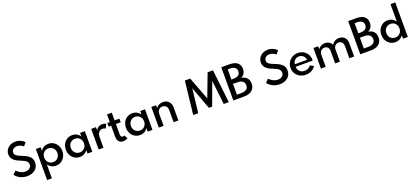

<svg xmlns="http://www.w3.org/2000/svg" viewBox="71 -2313 8841 4080"><g transform="rotate(-20 4491.5 -273.0)"><path d="M35 -114.1 104.5 -182.7Q144.1 -140 195 -115.2Q245.9 -90.5 298.2 -90.5Q355.9 -90.5 394.5 -121.1Q433.2 -151.8 433.2 -204.1Q433.2 -250.5 397.7 -281.8Q362.3 -313.2 269.5 -348.2Q170.9 -385.9 124.5 -436.4Q78.2 -486.8 78.2 -555.5Q78.2 -641.8 143 -702.7Q207.7 -763.6 309.5 -763.6Q372.7 -763.6 428 -738.4Q483.2 -713.2 513.6 -676.8L451.4 -604.1Q423.2 -629.1 385.7 -644.5Q348.2 -660 308.2 -660Q253.2 -660 220.9 -630.2Q188.6 -600.5 188.6 -557.7Q188.6 -520 220.9 -491.4Q253.2 -462.7 328.2 -435Q386.4 -413.6 426.4 -392.3Q466.4 -370.9 496.8 -343.9Q527.3 -316.8 541.6 -283.2Q555.9 -249.5 555.9 -206.8Q555.9 -104.1 484.8 -44.8Q413.6 14.5 302.7 14.5Q217.7 14.5 144.5 -21.8Q71.4 -58.2 35 -114.1Z M667.7 -465.5H775.9V-388.2Q806.4 -432.3 851.6 -456.1Q896.8 -480 951.4 -480Q1051.4 -480 1116.8 -409.5Q1182.3 -339.1 1182.3 -232.7Q1182.3 -126.8 1116.8 -56.1Q1051.4 14.5 951.4 14.5Q896.8 14.5 851.6 -9.3Q806.4 -33.2 775.9 -77.3V236.4H667.7ZM920.9 -387.3Q855.9 -387.3 814.3 -343.9Q772.7 -300.5 772.7 -232.7Q772.7 -165 814.5 -121.6Q856.4 -78.2 920.9 -78.2Q985.5 -78.2 1027.5 -121.8Q1069.5 -165.5 1069.5 -232.7Q1069.5 -300 1027.5 -343.6Q985.5 -387.3 920.9 -387.3Z M1492.3 14.5Q1443.2 14.5 1400 -4.5Q1356.8 -23.6 1326.6 -56.4Q1296.4 -89.1 1278.9 -135Q1261.4 -180.9 1261.4 -232.7Q1261.4 -302.3 1290.9 -358.9Q1320.5 -415.5 1373.4 -447.7Q1426.4 -480 1492.3 -480Q1546.4 -480 1591.6 -456.1Q1636.8 -432.3 1667.7 -388.2V-465.5H1775.9V0H1667.7V-77.3Q1636.8 -33.2 1591.6 -9.3Q1546.4 14.5 1492.3 14.5ZM1522.7 -387.3Q1458.2 -387.3 1416.1 -343.6Q1374.1 -300 1374.1 -232.7Q1374.1 -165.5 1416.1 -121.8Q1458.2 -78.2 1522.7 -78.2Q1587.3 -78.2 1629.1 -121.6Q1670.9 -165 1670.9 -232.7Q1670.9 -300.5 1629.3 -343.9Q1587.7 -387.3 1522.7 -387.3Z M1919.5 0V-465.5H2027.7V-385.9Q2048.2 -433.2 2085.5 -456.6Q2122.7 -480 2169.5 -480Q2218.2 -480 2257.3 -458.2L2212.7 -366.8Q2179.1 -386.4 2141.8 -386.4Q2094.1 -386.4 2060.9 -348Q2027.7 -309.5 2027.7 -242.3V0Z M2284.5 -465.5H2340.5V-639.5H2448.6V-465.5H2556.8V-383.2H2448.6V-146.4Q2448.6 -115 2460.9 -98.4Q2473.2 -81.8 2496.8 -81.8Q2516.8 -81.8 2533.6 -92.3L2576.4 -15.9Q2557.3 -1.8 2528.4 6.4Q2499.5 14.5 2471.4 14.5Q2409.5 14.5 2375 -25.9Q2340.5 -66.4 2340.5 -139.1V-383.2H2284.5Z M2852.3 14.5Q2803.2 14.5 2760 -4.5Q2716.8 -23.6 2686.6 -56.4Q2656.4 -89.1 2638.9 -135Q2621.4 -180.9 2621.4 -232.7Q2621.4 -302.3 2650.9 -358.9Q2680.5 -415.5 2733.4 -447.7Q2786.4 -480 2852.3 -480Q2906.4 -480 2951.6 -456.1Q2996.8 -432.3 3027.7 -388.2V-465.5H3135.9V0H3027.7V-77.3Q2996.8 -33.2 2951.6 -9.3Q2906.4 14.5 2852.3 14.5ZM2882.7 -387.3Q2818.2 -387.3 2776.1 -343.6Q2734.1 -300 2734.1 -232.7Q2734.1 -165.5 2776.1 -121.8Q2818.2 -78.2 2882.7 -78.2Q2947.3 -78.2 2989.1 -121.6Q3030.9 -165 3030.9 -232.7Q3030.9 -300.5 2989.3 -343.9Q2947.7 -387.3 2882.7 -387.3Z M3279.5 -465.5H3387.7V-401.4Q3411.4 -438.6 3451.8 -459.3Q3492.3 -480 3544.1 -480Q3625 -480 3673.6 -429.3Q3722.3 -378.6 3722.3 -293.2V0H3614.1V-270.9Q3614.1 -330 3585 -362.3Q3555.9 -394.5 3503.6 -394.5Q3449.1 -394.5 3418.4 -359.8Q3387.7 -325 3387.7 -261.8V0H3279.5Z M4057.3 0 4141.4 -750H4262.7L4459.1 -230.5L4655.9 -750H4777.3L4861.4 0H4747.7L4685.5 -544.1L4495.9 -30H4422.7L4233.2 -544.1L4170.9 0Z M5213.6 0H4964.5V-750H5155.9Q5265.9 -750 5326.1 -701.6Q5386.4 -653.2 5386.4 -560.9Q5386.4 -441.8 5285 -394.1Q5365.9 -382.3 5409.5 -333.6Q5453.2 -285 5453.2 -206.4Q5453.2 -109.5 5389.1 -54.8Q5325 0 5213.6 0ZM5177.3 -333.2H5078.2V-89.1H5177.3Q5254.1 -89.1 5294.5 -120Q5335 -150.9 5335 -209.5Q5335 -268.6 5293.9 -300.9Q5252.7 -333.2 5177.3 -333.2ZM5130.9 -661.4H5078.2V-432.3H5130.9Q5201.8 -432.3 5239.5 -462Q5277.3 -491.8 5277.3 -547.3Q5277.3 -603.2 5240 -632.3Q5202.7 -661.4 5130.9 -661.4Z M5745 -114.1 5814.5 -182.7Q5854.1 -140 5905 -115.2Q5955.9 -90.5 6008.2 -90.5Q6065.9 -90.5 6104.5 -121.1Q6143.2 -151.8 6143.2 -204.1Q6143.2 -250.5 6107.7 -281.8Q6072.3 -313.2 5979.5 -348.2Q5880.9 -385.9 5834.5 -436.4Q5788.2 -486.8 5788.2 -555.5Q5788.2 -641.8 5853 -702.7Q5917.7 -763.6 6019.5 -763.6Q6082.7 -763.6 6138 -738.4Q6193.2 -713.2 6223.6 -676.8L6161.4 -604.1Q6133.2 -629.1 6095.7 -644.5Q6058.2 -660 6018.2 -660Q5963.2 -660 5930.9 -630.2Q5898.6 -600.5 5898.6 -557.7Q5898.6 -520 5930.9 -491.4Q5963.2 -462.7 6038.2 -435Q6096.4 -413.6 6136.4 -392.3Q6176.4 -370.9 6206.8 -343.9Q6237.3 -316.8 6251.6 -283.2Q6265.9 -249.5 6265.9 -206.8Q6265.9 -104.1 6194.8 -44.8Q6123.6 14.5 6012.7 14.5Q5927.7 14.5 5854.5 -21.8Q5781.4 -58.2 5745 -114.1Z M6342.7 -231.4Q6342.7 -300.9 6376.6 -358Q6410.5 -415 6468.6 -447.5Q6526.8 -480 6596.8 -480Q6663.6 -480 6719.3 -448.4Q6775 -416.8 6806.8 -362.3Q6838.6 -307.7 6838.6 -242.7Q6838.6 -235.9 6837.7 -219.5H6453.2Q6453.2 -154.1 6496.4 -113.2Q6539.5 -72.3 6608.6 -72.3Q6692.7 -72.3 6747.3 -143.2L6825.5 -102.7Q6791.8 -47.3 6733.2 -16.4Q6674.5 14.5 6603.2 14.5Q6529.1 14.5 6469.3 -17.7Q6409.5 -50 6376.1 -106.4Q6342.7 -162.7 6342.7 -231.4ZM6594.1 -402.7Q6537.7 -402.7 6499.1 -367Q6460.5 -331.4 6456.4 -275.9H6732.7Q6726.4 -332.3 6687.7 -367.5Q6649.1 -402.7 6594.1 -402.7Z M6945.5 0V-465.5H7053.6V-398.6Q7109.5 -480 7200.9 -480Q7255.9 -480 7298.9 -455Q7341.8 -430 7359.5 -387.3Q7423.6 -480 7524.1 -480Q7600 -480 7648.2 -433.4Q7696.4 -386.8 7696.4 -307.3V0H7588.2V-277.7Q7588.2 -330.9 7560.5 -361.8Q7532.7 -392.7 7486.4 -392.7Q7436.8 -392.7 7405.9 -360Q7375 -327.3 7375 -271.4V0H7266.8V-282.3Q7266.8 -332.7 7239.8 -362.7Q7212.7 -392.7 7166.4 -392.7Q7117.3 -392.7 7085.5 -359.5Q7053.6 -326.4 7053.6 -270V0Z M8083.6 0H7834.5V-750H8025.9Q8135.9 -750 8196.1 -701.6Q8256.4 -653.2 8256.4 -560.9Q8256.4 -441.8 8155 -394.1Q8235.9 -382.3 8279.5 -333.6Q8323.2 -285 8323.2 -206.4Q8323.2 -109.5 8259.1 -54.8Q8195 0 8083.6 0ZM8047.3 -333.2H7948.2V-89.1H8047.3Q8124.1 -89.1 8164.5 -120Q8205 -150.9 8205 -209.5Q8205 -268.6 8163.9 -300.9Q8122.7 -333.2 8047.3 -333.2ZM8000.9 -661.4H7948.2V-432.3H8000.9Q8071.8 -432.3 8109.5 -462Q8147.3 -491.8 8147.3 -547.3Q8147.3 -603.2 8110 -632.3Q8072.7 -661.4 8000.9 -661.4Z M8627.3 14.5Q8527.3 14.5 8461.8 -56.1Q8396.4 -126.8 8396.4 -232.7Q8396.4 -339.1 8461.8 -409.5Q8527.3 -480 8627.3 -480Q8681.8 -480 8727 -456.1Q8772.3 -432.3 8802.7 -388.2V-781.8H8910.9V0H8802.7V-77.3Q8772.3 -33.2 8727 -9.3Q8681.8 14.5 8627.3 14.5ZM8657.7 -387.3Q8593.2 -387.3 8551.1 -343.6Q8509.1 -300 8509.1 -232.7Q8509.1 -165.5 8551.1 -121.8Q8593.2 -78.2 8657.7 -78.2Q8722.3 -78.2 8764.1 -121.6Q8805.9 -165 8805.9 -232.7Q8805.9 -300.5 8764.3 -343.9Q8722.7 -387.3 8657.7 -387.3Z"/></g></svg>

Font: Spartan MB SemBd
Style: Regular
Weight: 600
Designer: Matt Bailey, Mirko Velimirovic
Foundry: Matt Bailey
Version: Version 1.005